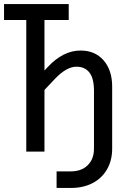

<svg xmlns="http://www.w3.org/2000/svg" viewBox="-20 -750 640 950"><path d="M260 180V98H330Q383 98 414 67.5Q445 37 445 -15V-301Q445 -362 422.5 -391Q400 -420 358 -420Q309 -420 251 -359L200 -305V0H110V-651H0V-730H320V-651H200V-401L216 -418Q292 -500 379 -500Q450 -500 492.5 -451.5Q535 -403 535 -321V-15Q535 44 509.5 88Q484 132 438 156Q392 180 330 180Z"/></svg>

Font: Pitagon Sans Mono
Style: Regular
Weight: 400
Monospace: yes
Designer: Travis Tran
Foundry: Pitagon
Version: Version 1.001;gftools[0.9.26]